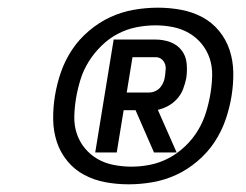

<svg xmlns="http://www.w3.org/2000/svg" viewBox="-20 -911 640 500"><path d="M228 -514 276 -808H385Q405 -808 423 -801.5Q441 -795 452.5 -780.5Q464 -766 466 -746.5Q468 -727 465 -707Q462 -693 457 -679.5Q452 -666 442 -654.5Q432 -643 418.5 -635.5Q405 -628 391 -625L440 -514H381L333 -624H302L284 -514ZM310 -670H367Q376 -670 384 -673.5Q392 -677 397.5 -683.5Q403 -690 406 -698Q409 -706 410 -715Q411 -723 411.5 -731Q412 -739 409 -746Q406 -753 400 -757.5Q394 -762 386 -762H325ZM315 -431Q284 -431 254.5 -436.5Q225 -442 199.5 -455.5Q174 -469 155.5 -491.5Q137 -514 128 -541.5Q119 -569 118.5 -599.5Q118 -630 123 -661Q128 -692 138.5 -722.5Q149 -753 167 -780.5Q185 -808 211.5 -830.5Q238 -853 267.5 -866.5Q297 -880 328.5 -885.5Q360 -891 391 -891Q422 -891 451.5 -885.5Q481 -880 506.5 -866.5Q532 -853 550.5 -830.5Q569 -808 578 -780.5Q587 -753 587.5 -722.5Q588 -692 583 -661Q578 -630 567.5 -599.5Q557 -569 539 -541.5Q521 -514 494.5 -491.5Q468 -469 438.5 -455.5Q409 -442 377.5 -436.5Q346 -431 315 -431ZM322 -477Q347 -477 371.5 -482Q396 -487 419 -499Q442 -511 462 -530Q482 -549 495.5 -571.5Q509 -594 516.5 -618.5Q524 -643 528 -667Q532 -691 532.5 -714.5Q533 -738 526 -759Q519 -780 505 -797Q491 -814 472 -825Q453 -836 430.5 -840.5Q408 -845 385 -845Q360 -845 335 -840Q310 -835 287 -823Q264 -811 244.5 -792Q225 -773 211 -750.5Q197 -728 189.5 -703.5Q182 -679 178 -655Q174 -631 173.5 -607.5Q173 -584 180 -563Q187 -542 201 -525Q215 -508 234 -497Q253 -486 276 -481.5Q299 -477 322 -477Z"/></svg>

Font: Iosevka Aile Extrabold Oblique
Style: Regular
Weight: 800
Italic angle: -9°
Designer: Belleve Invis
Foundry: Belleve Invis
Version: Version 31.1.0; ttfautohint (v1.8.4)